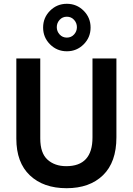

<svg xmlns="http://www.w3.org/2000/svg" viewBox="-20 -982 699 1011"><path d="M294 -877.5Q279 -861 279 -839Q279 -817 294 -800.5Q309 -784 332 -784Q355 -784 370 -800.5Q385 -817 385 -839Q385 -861 370 -877.5Q355 -894 332 -894Q309 -894 294 -877.5ZM420.5 -925.5Q457 -889 457 -837Q457 -785 420.5 -748.5Q384 -712 332 -712Q280 -712 243.5 -748.5Q207 -785 207 -837Q207 -889 243.5 -925.5Q280 -962 332 -962Q384 -962 420.5 -925.5ZM593 -259Q593 -128 522.5 -59.5Q452 9 330.5 9Q209 9 137.5 -58.5Q66 -126 66 -252V-674H192V-253Q192 -176 230 -141.5Q268 -107 329 -107Q467 -107 467 -258V-674H593Z"/></svg>

Font: Hind Jalandhar SemiBold
Style: Regular
Weight: 600
Designer: Namrata Goyal
Foundry: Indian Type Foundry
Version: Version 0.702;PS 1.0;hotconv 1.0.81;makeotf.lib2.5.63406